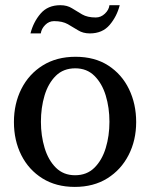

<svg xmlns="http://www.w3.org/2000/svg" viewBox="-20 -715 584 747"><path d="M509.8 -240.2Q509.8 -169.4 480.5 -112.1Q451.2 -54.7 397.7 -21.2Q344.2 12.2 271 12.2Q198.2 12.2 145 -21Q91.8 -54.2 63 -111.3Q34.2 -168.5 34.2 -240.2Q34.2 -311.5 63.2 -369.1Q92.3 -426.8 146.2 -460.4Q200.2 -494.1 273.9 -494.1Q348.6 -494.1 401.4 -460Q454.1 -425.8 481.9 -368.2Q509.8 -310.5 509.8 -240.2ZM405.8 -241.2Q405.8 -295.9 391.4 -343.3Q377 -390.6 347.4 -419.9Q317.9 -449.2 272.9 -449.2Q226.6 -449.2 197 -419.9Q167.5 -390.6 153.3 -343.3Q139.2 -295.9 139.2 -241.2Q139.2 -187 153.6 -139.4Q168 -91.8 197.5 -62.5Q227.1 -33.2 272 -33.2Q317.9 -33.2 347.4 -62.5Q377 -91.8 391.4 -139.2Q405.8 -186.5 405.8 -241.2ZM445.8 -694.8Q434.6 -650.9 406.5 -617.9Q378.4 -585 329.6 -585Q303.2 -585 284.2 -596.9Q265.1 -608.9 244.1 -620.8Q223.1 -632.8 190.4 -632.8Q170.4 -632.8 155.8 -617.9Q141.1 -603 138.7 -585H98.6Q109.9 -629.4 137.9 -662.1Q166 -694.8 214.8 -694.8Q241.2 -694.8 260 -682.9Q278.8 -670.9 299.6 -658.9Q320.3 -647 352.5 -647Q372.6 -647 388.2 -661.9Q403.8 -676.8 405.8 -694.8Z"/></svg>

Font: Eeyek
Style: Regular
Weight: 400
Designer: Pravabati Chingangbam and Tabish
Foundry: SIL International
Version: Version 2.000